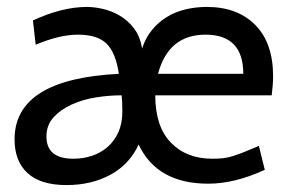

<svg xmlns="http://www.w3.org/2000/svg" viewBox="-20 -520 838 554"><path d="M764 -245H428Q428 -155 473 -108.5Q518 -62 593 -62Q611 -62 624 -63.5Q637 -65 651.5 -69.5Q666 -74 683.5 -81Q701 -88 727 -99L744 -30Q657 10 581 10Q433 10 380 -103Q354 -46 299 -16Q244 14 172 14Q97 14 59.5 -20.5Q22 -55 22 -118Q22 -292 323 -307Q314 -368 287.5 -394Q261 -420 205 -420Q152 -420 83 -391L75 -461Q159 -500 231 -500Q251 -500 276 -494.5Q301 -489 324.5 -475.5Q348 -462 366 -439Q384 -416 390 -380Q400 -411 418.5 -433.5Q437 -456 461.5 -471Q486 -486 515.5 -493Q545 -500 577 -500Q665 -500 716.5 -448Q768 -396 768 -300Q768 -289 767 -275Q766 -261 764 -245ZM573 -420Q466 -420 436 -307H682Q682 -420 573 -420ZM331 -245Q295 -245 257 -239Q219 -233 187 -218.5Q155 -204 134.5 -181.5Q114 -159 114 -126Q114 -62 192 -62Q220 -62 245.5 -70.5Q271 -79 290.5 -96Q310 -113 321.5 -138.5Q333 -164 333 -198Q333 -212 332.5 -224Q332 -236 331 -245Z"/></svg>

Font: Cabin
Style: Regular
Weight: 400
Designer: Pablo Impallari
Foundry: Pablo Impallari
Version: Version 1.007